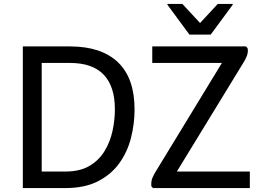

<svg xmlns="http://www.w3.org/2000/svg" viewBox="-20 -956 1330 976"><path d="M152 0V-84H312Q386 -84 434.5 -112.5Q483 -141 511.5 -188Q540 -235 552 -290.5Q564 -346 564 -400Q564 -517 507 -576.5Q450 -636 336 -636H152V-720H336Q495 -720 579.5 -639.5Q664 -559 664 -400Q664 -325 645.5 -253.5Q627 -182 585.5 -125Q544 -68 477 -34Q410 0 312 0ZM96 0V-720H192V0ZM758 0 750 -8Q749 -12 749 -15Q749 -18 749 -21Q749 -38 755.5 -53.5Q762 -69 774 -88L1130 -672L1148 -636H754V-720H1230L1238 -712Q1239 -709 1239.5 -705.5Q1240 -702 1240 -699Q1240 -683 1232.5 -666Q1225 -649 1214 -632L857 -48L839 -84H1250V0ZM943 -780 831 -932V-936H907L997 -839L1087 -936H1163V-932L1051 -780Z"/></svg>

Font: Kufam
Style: Regular
Weight: 400
Designer: Wael Morcos, Artur Schmal
Foundry: Original Type
Version: Version 1.301; ttfautohint (v1.8.3)